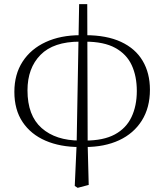

<svg xmlns="http://www.w3.org/2000/svg" viewBox="-20 -691 789 922"><path d="M339 202 348 1 360 -671H399L401 3L406 197L353 211ZM362 15Q269 15 198.5 -15.5Q128 -46 88.5 -105Q49 -164 49 -250Q49 -334 88.5 -395Q128 -456 199.5 -489Q271 -522 366 -522L363 -491Q237 -491 174.5 -427.5Q112 -364 112 -257Q112 -136 180 -76Q248 -16 364 -16ZM388 15 389 -16Q477 -16 531.5 -45.5Q586 -75 611.5 -129Q637 -183 637 -254Q637 -325 612.5 -378Q588 -431 533.5 -461Q479 -491 388 -491L390 -522Q492 -522 561 -490Q630 -458 665 -399Q700 -340 700 -260Q700 -174 661 -112Q622 -50 552 -17.5Q482 15 388 15Z"/></svg>

Font: Source Han Serif JP VF
Style: Regular
Weight: 250
Designer: Ryoko NISHIZUKA 西塚涼子 (kana & ideographs); Frank Grießhammer (Latin, Greek & Cyrillic); Wenlong ZHANG 张文龙 (bopomofo); San
Foundry: Adobe
Version: Version 2.001;hotconv 1.1.0;makeotfexe 2.6.0